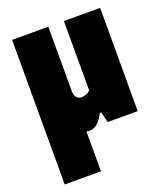

<svg xmlns="http://www.w3.org/2000/svg" viewBox="-141 -646 827 961"><g transform="rotate(-20 272.5 -165.0)"><path d="M37 220V-550H230V-211Q230 -182.5 240.8 -171.8Q251.5 -161 267 -161Q278.5 -161 291.8 -166.5Q305 -172 313 -181V-550H506V0H346L332 -56H324Q292.5 10 246 10Q237.5 10 230 8V220Z"/></g></svg>

Font: Encode Sans Condensed Condensed Black
Style: Regular
Weight: 900
Width: 3
Designer: Multiple Designers
Foundry: Impallari Type
Version: Version 3.000; ttfautohint (v1.8.3) -l 8 -r 50 -G 200 -x 14 